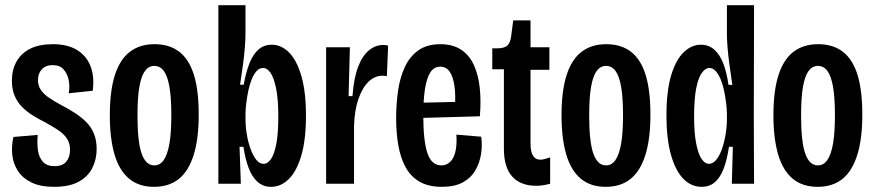

<svg xmlns="http://www.w3.org/2000/svg" viewBox="-20 -711 3387 743"><path d="M189 12Q136 12 101.5 -5Q67 -22 49 -50Q31 -78 27.5 -112Q24 -146 32 -181L126 -189Q123 -156 127 -128.5Q131 -101 146.5 -84.5Q162 -68 191 -68Q222 -68 236.5 -85.5Q251 -103 251 -131Q251 -156 239.5 -174Q228 -192 206.5 -206.5Q185 -221 156 -237Q132 -249 109 -263Q86 -277 67 -295.5Q48 -314 37 -339.5Q26 -365 26 -399Q26 -441 44 -473Q62 -505 97 -522.5Q132 -540 184 -540Q240 -540 276.5 -518.5Q313 -497 329.5 -457Q346 -417 339 -360L246 -350Q251 -378 245.5 -402.5Q240 -427 225.5 -443Q211 -459 184 -459Q157 -459 142 -443Q127 -427 127 -401Q127 -379 138.5 -362.5Q150 -346 170 -332.5Q190 -319 216 -305Q243 -291 268 -275Q293 -259 312.5 -240Q332 -221 343 -195Q354 -169 354 -134Q354 -94 337 -60.5Q320 -27 284 -7.5Q248 12 189 12Z M576 12Q517 12 479 -20Q441 -52 423 -114Q405 -176 405 -265Q405 -359 424.5 -420Q444 -481 482.5 -510.5Q521 -540 578 -540Q636 -540 674 -510.5Q712 -481 730.5 -421Q749 -361 749 -267Q749 -174 729.5 -111.5Q710 -49 672 -18.5Q634 12 576 12ZM577 -71Q599 -71 613.5 -91.5Q628 -112 635.5 -154.5Q643 -197 643 -264Q643 -334 635.5 -376Q628 -418 613.5 -437Q599 -456 577 -456Q556 -456 541.5 -437Q527 -418 519.5 -376Q512 -334 512 -263Q512 -163 528 -117Q544 -71 577 -71Z M1029 12Q998 12 976.5 -7.5Q955 -27 942 -61.5Q929 -96 922 -143H907L912 0H825V-262V-691H930V-584Q930 -560 927.5 -527.5Q925 -495 920 -458Q915 -421 909 -383H923Q932 -433 946 -467.5Q960 -502 981 -520Q1002 -538 1031 -538Q1069 -538 1099 -507.5Q1129 -477 1146.5 -416Q1164 -355 1164 -263Q1164 -170 1146 -109Q1128 -48 1097.5 -18Q1067 12 1029 12ZM1000 -77Q1016 -77 1029 -96Q1042 -115 1049.5 -155.5Q1057 -196 1057 -259Q1057 -327 1048.5 -368.5Q1040 -410 1027 -429Q1014 -448 998 -448Q984 -448 973 -436Q962 -424 954 -404Q946 -384 941 -360Q936 -336 933 -312Q930 -288 930 -268V-251Q930 -223 935 -192Q940 -161 949.5 -135Q959 -109 971.5 -93Q984 -77 1000 -77Z M1242 0V-299V-528H1334L1329 -339H1344Q1349 -408 1365.5 -451.5Q1382 -495 1407.5 -516Q1433 -537 1463 -537Q1468 -537 1472.5 -536.5Q1477 -536 1482 -534L1477 -416Q1474 -417 1469 -417.5Q1464 -418 1459 -418Q1431 -418 1407 -395.5Q1383 -373 1367.5 -329.5Q1352 -286 1350 -224V0Z M1690 12Q1638 12 1603.5 -8Q1569 -28 1549.5 -64Q1530 -100 1521.5 -148Q1513 -196 1513 -253Q1513 -309 1520.5 -360.5Q1528 -412 1547 -452.5Q1566 -493 1599.5 -516.5Q1633 -540 1684 -540Q1732 -540 1764 -519Q1796 -498 1813.5 -460Q1831 -422 1836.5 -371.5Q1842 -321 1837 -261L1589 -254V-313L1758 -317L1740 -285Q1744 -342 1738.5 -379Q1733 -416 1719.5 -434.5Q1706 -453 1684 -453Q1659 -453 1645 -430.5Q1631 -408 1624.5 -366Q1618 -324 1618 -265Q1618 -166 1634 -118.5Q1650 -71 1688 -71Q1703 -71 1715 -79Q1727 -87 1734.5 -102Q1742 -117 1745 -139.5Q1748 -162 1746 -190L1842 -182Q1847 -149 1841.5 -114.5Q1836 -80 1819 -51Q1802 -22 1770.5 -5Q1739 12 1690 12Z M2055 8Q1995 8 1962.5 -27.5Q1930 -63 1930 -135V-443H1885V-524H1904Q1932 -524 1943.5 -535Q1955 -546 1958 -570L1966 -632H2033V-528H2106V-441H2033V-156Q2033 -124 2042.5 -108.5Q2052 -93 2072 -93Q2078 -93 2087.5 -95.5Q2097 -98 2109 -102V0Q2094 4 2081 6Q2068 8 2055 8Z M2324 12Q2265 12 2227 -20Q2189 -52 2171 -114Q2153 -176 2153 -265Q2153 -359 2172.5 -420Q2192 -481 2230.5 -510.5Q2269 -540 2326 -540Q2384 -540 2422 -510.5Q2460 -481 2478.5 -421Q2497 -361 2497 -267Q2497 -174 2477.5 -111.5Q2458 -49 2420 -18.5Q2382 12 2324 12ZM2325 -71Q2347 -71 2361.5 -91.5Q2376 -112 2383.5 -154.5Q2391 -197 2391 -264Q2391 -334 2383.5 -376Q2376 -418 2361.5 -437Q2347 -456 2325 -456Q2304 -456 2289.5 -437Q2275 -418 2267.5 -376Q2260 -334 2260 -263Q2260 -163 2276 -117Q2292 -71 2325 -71Z M2695 12Q2655 12 2624.5 -19Q2594 -50 2576.5 -112Q2559 -174 2559 -264Q2559 -358 2577 -418.5Q2595 -479 2625.5 -508.5Q2656 -538 2692 -538Q2722 -538 2743.5 -519.5Q2765 -501 2778.5 -466.5Q2792 -432 2799 -383L2814 -382Q2808 -422 2803 -459Q2798 -496 2795.5 -527Q2793 -558 2793 -579V-691H2898L2897 -262L2898 0H2812L2816 -143H2801Q2794 -95 2781 -60Q2768 -25 2747 -6.5Q2726 12 2695 12ZM2723 -77Q2739 -77 2752 -93Q2765 -109 2774 -135Q2783 -161 2788 -191.5Q2793 -222 2793 -251V-268Q2793 -288 2790 -312Q2787 -336 2782 -360Q2777 -384 2769 -403.5Q2761 -423 2750 -435.5Q2739 -448 2725 -448Q2710 -448 2696 -429Q2682 -410 2674 -368.5Q2666 -327 2666 -260Q2666 -197 2674 -156Q2682 -115 2695 -96Q2708 -77 2723 -77Z M3144 12Q3085 12 3047 -20Q3009 -52 2991 -114Q2973 -176 2973 -265Q2973 -359 2992.5 -420Q3012 -481 3050.5 -510.5Q3089 -540 3146 -540Q3204 -540 3242 -510.5Q3280 -481 3298.5 -421Q3317 -361 3317 -267Q3317 -174 3297.5 -111.5Q3278 -49 3240 -18.5Q3202 12 3144 12ZM3145 -71Q3167 -71 3181.5 -91.5Q3196 -112 3203.5 -154.5Q3211 -197 3211 -264Q3211 -334 3203.5 -376Q3196 -418 3181.5 -437Q3167 -456 3145 -456Q3124 -456 3109.5 -437Q3095 -418 3087.5 -376Q3080 -334 3080 -263Q3080 -163 3096 -117Q3112 -71 3145 -71Z"/></svg>

Font: Bricolage Grotesque 48pt Condensed Medium
Style: Regular
Weight: 500
Width: 3
Designer: Mathieu Triay
Foundry: Atelier Triay
Version: Version 1.001;gftools[0.9.33.dev8+g029e19f]